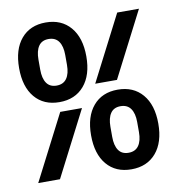

<svg xmlns="http://www.w3.org/2000/svg" viewBox="-81 -783 802 869"><g transform="rotate(-10 320.0 -349.0)"><path d="M32 -527Q32 -613 73 -661.5Q114 -710 186 -710Q258 -710 299.5 -661.5Q341 -613 341 -527Q341 -441 299.5 -392.5Q258 -344 186 -344Q114 -344 73 -392.5Q32 -441 32 -527ZM181 -300H281L127 0H27ZM186 -420Q217 -420 232.5 -442Q248 -464 248 -504V-550Q248 -590 232.5 -612Q217 -634 186 -634Q155 -634 140 -612Q125 -590 125 -550V-504Q125 -464 140 -442Q155 -420 186 -420ZM454 -354Q526 -354 567.5 -305.5Q609 -257 609 -171Q609 -85 567.5 -36.5Q526 12 454 12Q382 12 341 -36.5Q300 -85 300 -171Q300 -257 341 -305.5Q382 -354 454 -354ZM513 -698H613L459 -398H359ZM454 -64Q485 -64 500.5 -86Q516 -108 516 -148V-194Q516 -234 500.5 -256Q485 -278 454 -278Q423 -278 408 -256Q393 -234 393 -194V-148Q393 -108 408 -86Q423 -64 454 -64Z"/></g></svg>

Font: Writer SemiBold
Style: Regular
Weight: 600
Monospace: yes
Designer: Mike Abbink, Paul van der Laan, Pieter van Rosmalen
Foundry: Bold Monday
Version: Version 2.001 2020